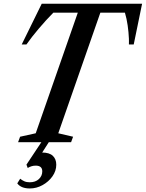

<svg xmlns="http://www.w3.org/2000/svg" viewBox="-20 -782 802 1056"><path d="M79.5 0 90.5 -30 176.5 -49 408 -712.5H273.5Q233 -671.5 193.8 -625.2Q154.5 -579 125.5 -537.5H99.5L209.5 -761.5H761.5L715.5 -537.5H689Q689.5 -545.5 689.2 -553.8Q689 -562 689 -569Q687.5 -605 682.2 -642Q677 -679 667 -712.5H532L300.5 -49L382 -30L371 0ZM144 254.5Q95.5 254.5 75 226.5L91 201Q101.5 209.5 113.8 215Q126 220.5 143.5 220.5Q175 220.5 193.8 203Q212.5 185.5 212.5 160.5Q212.5 129 176.5 129Q163 129 152 132.8Q141 136.5 132.5 142L125.5 123.5L218.5 -16.5H259L212 57Q251.5 57 270.5 75Q289.5 93 289.5 124Q289.5 158 268.5 187.8Q247.5 217.5 214.2 236Q181 254.5 144 254.5Z"/></svg>

Font: Libre Caslon Condensed SemiBold Italic
Style: Regular
Weight: 600
Italic angle: -22.583°
Designer: Pablo Impallari, Rodrigo Fuenzalida, Katja Schimmel, Ertekin Erdin
Foundry: Pablo Impallari, Rodrigo Fuenzalida
Version: Version 2.000; ttfautohint (v1.8.4.7-5d5b);gftools[0.9.33]